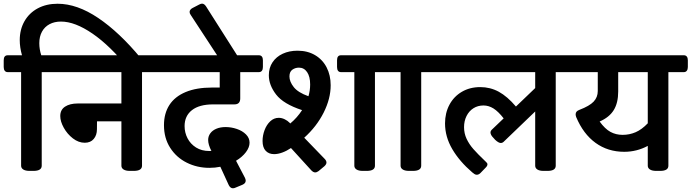

<svg xmlns="http://www.w3.org/2000/svg" viewBox="-51 -931 3767 1046"><path d="M714.8 -615.7 649.9 -556.6Q548.8 -682.1 453.1 -747.8Q357.4 -813.5 281.2 -813.5Q245.6 -813.5 219 -799.3Q192.4 -785.2 177.7 -758.5Q163.1 -731.9 163.1 -695.8Q163.1 -662.6 173.8 -629.9H260.7Q271 -629.9 276.6 -622.8Q282.2 -615.7 282.2 -602.5V-565.9Q282.2 -553.2 276.6 -545.7Q271 -538.1 260.7 -538.1H176.3V-28.3Q176.3 0 131.3 0H109.9Q87.9 0 75.9 -7.6Q64 -15.1 64 -28.3V-538.1H-8.8Q-19.5 -538.1 -25.1 -545.4Q-30.8 -552.7 -30.8 -565.9V-602.5Q-30.8 -629.9 -8.8 -629.9H68.8Q56.6 -673.3 56.6 -712.4Q56.6 -770.5 82.5 -815.7Q108.4 -860.8 155 -885.7Q201.7 -910.6 262.7 -910.6Q369.1 -910.6 484.1 -833Q599.1 -755.4 714.8 -615.7Z M828.6 -602.5V-565.9Q828.6 -552.7 823 -545.4Q817.4 -538.1 807.1 -538.1H722.7V-28.3Q722.7 0 677.7 0H656.2Q634.3 0 622.3 -7.6Q610.4 -15.1 610.4 -28.3V-270H477.5L477.1 -226.6Q477.1 -194.8 459.7 -174.1Q442.4 -153.3 410.6 -153.3Q377 -153.3 346.2 -177Q315.4 -200.7 296.4 -235.1Q277.3 -269.5 277.3 -298.8Q277.3 -333 303.5 -350.1Q329.6 -367.2 372.1 -367.2H610.4V-538.1H242.7Q231.9 -538.1 226.3 -545.4Q220.7 -552.7 220.7 -565.9V-602.5Q220.7 -629.9 242.7 -629.9H807.1Q817.9 -629.9 823.2 -622.8Q828.6 -615.7 828.6 -602.5Z M1381.3 -602.5V-565.9Q1381.3 -552.7 1375.7 -545.4Q1370.1 -538.1 1359.4 -538.1H1257.8V-395Q1257.8 -362.3 1226.1 -362.3H1110.4Q1034.7 -362.3 994.6 -330.8Q954.6 -299.3 954.6 -244.1Q954.6 -208.5 970.7 -177.5Q986.8 -146.5 1017.1 -127.4Q1047.4 -108.4 1088.9 -108.4Q1096.7 -108.4 1100.6 -108.9Q1083 -143.1 1083 -168.5Q1083 -188.5 1094.7 -204.6Q1106.4 -220.7 1127.9 -229.7Q1149.4 -238.8 1178.2 -238.8Q1209 -238.8 1239.3 -228.5Q1269.5 -218.3 1289.1 -198.7Q1308.6 -179.2 1308.6 -153.8Q1308.6 -128.4 1288.8 -102.1Q1269 -75.7 1234.9 -55.2L1283.7 38.1Q1287.6 46.9 1287.6 53.2Q1287.6 67.9 1269.5 75.7L1231.9 91.3Q1225.1 94.7 1217.8 94.7Q1204.1 94.7 1195.3 77.6L1149.4 -22.5Q1121.1 -16.6 1089.8 -16.6Q1022.9 -16.6 966.3 -44.9Q909.7 -73.2 876 -126Q842.3 -178.7 842.3 -249Q842.3 -313 871.8 -358.9Q901.4 -404.8 960.2 -429.4Q1019 -454.1 1104.5 -454.1H1146V-538.1H790Q779.3 -538.1 773.7 -545.4Q768.1 -552.7 768.1 -565.9V-602.5Q768.1 -629.9 790 -629.9H1359.4Q1370.1 -629.9 1375.7 -622.8Q1381.3 -615.7 1381.3 -602.5Z M988.3 -849.1Q981.9 -857.9 981.9 -865.7Q981.9 -872.1 986.1 -877.7Q990.2 -883.3 997.6 -887.2L1034.2 -906.2Q1043 -911.1 1049.8 -911.1Q1061.5 -911.1 1071.3 -896.5L1245.1 -623L1160.6 -585.9Z M1606.4 -180.7 1718.3 -64.9Q1727.5 -55.2 1727.5 -45.4Q1727.5 -36.1 1716.8 -25.9L1684.6 1Q1674.8 8.3 1666 8.3Q1656.2 8.3 1645.5 -2.4L1534.2 -124.5Q1511.2 -108.9 1487.3 -100.1Q1463.4 -91.3 1442.4 -91.3Q1413.6 -91.3 1396.5 -109.4Q1379.4 -127.4 1379.4 -163.1Q1379.4 -192.9 1390.4 -222.2Q1401.4 -251.5 1421.4 -270.3Q1441.4 -289.1 1467.8 -289.1Q1483.9 -289.1 1500 -281.2Q1516.1 -273.4 1527.3 -261.7L1530.3 -258.3Q1567.9 -289.6 1594.7 -331.1Q1493.2 -364.3 1453.4 -415.8Q1413.6 -467.3 1413.6 -521Q1413.6 -561.5 1433.8 -591.8Q1454.1 -622.1 1489.5 -638.4Q1524.9 -654.8 1569.8 -654.8Q1624.5 -654.8 1665.5 -630.6Q1706.5 -606.4 1728.5 -563.7Q1750.5 -521 1750.5 -466.3Q1750.5 -393.6 1712.2 -317.4Q1673.8 -241.2 1606.4 -180.7ZM2097.7 -602.5V-565.9Q2097.7 -553.2 2092 -545.7Q2086.4 -538.1 2076.2 -538.1H1991.7V-28.3Q1991.7 0 1946.8 0H1925.3Q1903.3 0 1891.4 -7.6Q1879.4 -15.1 1879.4 -28.3V-538.1H1806.6Q1795.9 -538.1 1790.5 -545.4Q1785.2 -552.7 1785.2 -565.9V-602.5Q1785.2 -629.9 1806.6 -629.9H2076.2Q2086.4 -629.9 2092 -622.8Q2097.7 -615.7 2097.7 -602.5ZM1629.4 -406.7Q1638.7 -438 1638.7 -470.7Q1638.7 -513.7 1622.1 -538.1Q1605.5 -562.5 1577.6 -562.5Q1557.6 -562.5 1541.7 -551.3Q1525.9 -540 1525.9 -514.6Q1525.9 -486.3 1549.3 -456.5Q1572.8 -426.8 1629.4 -406.7Z M2349.6 -602.5V-565.9Q2349.6 -553.2 2344 -545.7Q2338.4 -538.1 2328.1 -538.1H2243.7V-28.3Q2243.7 0 2198.7 0H2177.2Q2155.3 0 2143.3 -7.6Q2131.3 -15.1 2131.3 -28.3V-538.1H2058.6Q2047.9 -538.1 2042.2 -545.4Q2036.6 -552.7 2036.6 -565.9V-602.5Q2036.6 -629.9 2058.6 -629.9H2328.1Q2338.4 -629.9 2344 -622.8Q2349.6 -615.7 2349.6 -602.5Z M3083 -602.5V-565.9Q3083 -552.7 3077.4 -545.4Q3071.8 -538.1 3061 -538.1H2976.6V-28.3Q2976.6 0 2931.6 0H2910.2Q2888.2 0 2876.5 -7.6Q2864.7 -15.1 2864.7 -28.3V-323.7L2691.4 -157.2Q2685.1 -151.9 2677.7 -151.9Q2665 -151.9 2646 -169.9L2638.7 -178.2Q2621.1 -195.3 2621.1 -209.5Q2621.1 -217.3 2627 -223.1L2692.9 -286.1Q2663.6 -323.7 2637.5 -340.1Q2611.3 -356.4 2583 -356.4Q2552.2 -356.4 2528.3 -341.3Q2504.4 -326.2 2490.7 -299.1Q2477.1 -272 2477.1 -238.3Q2477.1 -204.1 2491 -174.6Q2504.9 -145 2528.1 -118.7Q2551.3 -92.3 2591.3 -54.2L2597.7 -47.9Q2604.5 -42.5 2604.5 -35.2Q2604.5 -26.4 2592.3 -15.1L2566.4 11.7Q2557.1 21 2546.4 21Q2537.1 21 2527.3 12.2L2522 8.3Q2452.1 -51.8 2412.8 -118.9Q2373.5 -186 2373.5 -258.8Q2373.5 -315.4 2397.5 -360.4Q2421.4 -405.3 2465.1 -430.9Q2508.8 -456.5 2565.4 -456.5Q2619.6 -456.5 2666.3 -431.2Q2712.9 -405.8 2759.8 -350.6L2864.7 -451.2V-538.1H2310.1Q2299.3 -538.1 2293.7 -545.4Q2288.1 -552.7 2288.1 -565.9V-602.5Q2288.1 -629.9 2310.1 -629.9H3061Q3071.8 -629.9 3077.4 -622.8Q3083 -615.7 3083 -602.5Z M3696.3 -602.5V-565.9Q3696.3 -553.2 3690.7 -545.7Q3685.1 -538.1 3674.8 -538.1H3590.3V-28.3Q3590.3 0 3545.4 0H3523.9Q3502 0 3490 -7.6Q3478 -15.1 3478 -28.3V-136.2Q3418 -104 3349.6 -104Q3260.7 -104 3193.6 -152.6Q3126.5 -201.2 3087.9 -293.5Q3085 -302.2 3085 -308.1Q3085 -316.9 3090.1 -322.8Q3095.2 -328.6 3105.5 -332.5Q3160.6 -353.5 3183.1 -377.4Q3205.6 -401.4 3205.6 -435.1V-538.1H3043.5Q3032.7 -538.1 3027.1 -545.4Q3021.5 -552.7 3021.5 -565.9V-602.5Q3021.5 -629.9 3043.5 -629.9H3674.8Q3685.1 -629.9 3690.7 -622.8Q3696.3 -615.7 3696.3 -602.5ZM3478 -538.1H3316.9V-432.6Q3316.9 -370.6 3292.7 -331.3Q3268.6 -292 3215.8 -269Q3244.6 -229 3274.4 -212.6Q3304.2 -196.3 3341.3 -196.3Q3378.4 -196.3 3411.9 -210.7Q3445.3 -225.1 3478 -259.3Z"/></svg>

Font: Jaldi
Style: Bold
Weight: 400
Designer: Pablo Cosgaya and Nicolas Silva
Foundry: Omnibus-Type
Version: Version 1.007